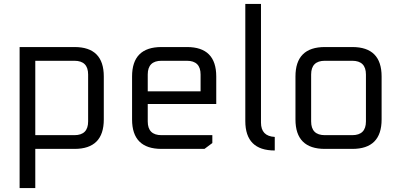

<svg xmlns="http://www.w3.org/2000/svg" viewBox="-20 -760 2040 980"><path d="M80.1 200V-519.9H360.3Q509.8 -519.9 509.8 -369.7V-150.2Q509.8 0 360.3 0H160.1V200ZM160.1 -70.1H359.7Q429.8 -70.1 429.8 -140.2V-379.7Q429.8 -449.8 359.7 -449.8H160.1Z M654.1 -150.2V-369.7Q654.1 -519.9 804.3 -519.9H934.3Q1083.8 -519.9 1083.8 -369.7V-229.2H734.1V-140.2Q734.1 -70.1 804.2 -70.1H1063.8V-29.9L1023.7 0H804.3Q654.1 0 654.1 -150.2ZM734.1 -293.9H1003.8V-379.7Q1003.8 -449.8 933.7 -449.8H804.2Q734.1 -449.8 734.1 -379.7Z M1232.1 -142.1V-740H1312.1V-134.4Q1312.1 -64.7 1382.4 -61.1V8.1Q1232.1 8.1 1232.1 -142.1Z M1488.1 -150.2V-369.7Q1488.1 -519.9 1638.3 -519.9H1778.3Q1927.8 -519.9 1927.8 -369.7V-150.2Q1927.8 0 1778.3 0H1638.3Q1488.1 0 1488.1 -150.2ZM1568.1 -140.2Q1568.1 -70.1 1638.2 -70.1H1777.7Q1847.8 -70.1 1847.8 -140.2V-379.7Q1847.8 -449.8 1777.7 -449.8H1638.2Q1568.1 -449.8 1568.1 -379.7Z"/></svg>

Font: Oxanium ExtraLight
Style: Regular
Weight: 200
Designer: Severin Meyer
Version: Version 2.000